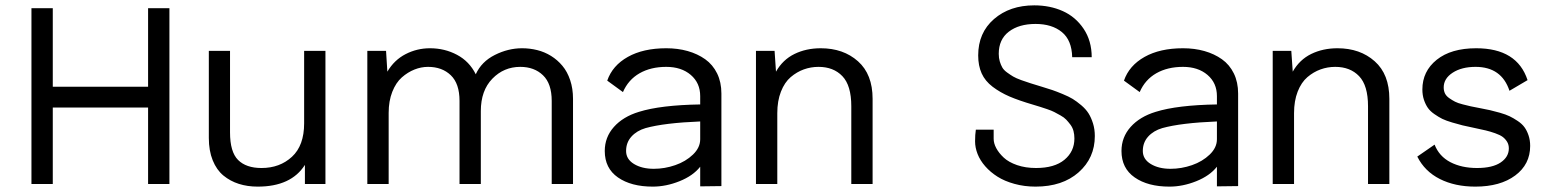

<svg xmlns="http://www.w3.org/2000/svg" viewBox="-20 -691 5816 721"><path d="M616.2 -660.2V0H536.1V-287.1H178.2V0H98.1V-660.2H178.2V-365.2H536.1V-660.2Z M947.8 9.8Q909.2 9.8 877 -0.5Q844.7 -10.7 819.1 -31.7Q793.5 -52.7 778.8 -88.9Q764.2 -125 764.2 -172.9V-500H843.8V-193.8Q843.8 -120.6 874 -90.3Q904.3 -60.1 961.9 -60.1Q1030.8 -60.1 1076.4 -102.3Q1122.1 -144.5 1122.1 -228V-500H1202.1V0H1125V-71.8Q1073.2 9.8 947.8 9.8Z M1940.4 -509.8Q1969.7 -509.8 1997.3 -502.9Q2024.9 -496.1 2049.3 -481Q2073.7 -465.8 2092 -443.8Q2110.4 -421.9 2121.1 -390.1Q2131.8 -358.4 2131.8 -319.8V0H2051.8V-312Q2051.8 -377 2019 -408.4Q1986.3 -439.9 1933.6 -439.9Q1872.1 -439.9 1828.9 -395.5Q1785.6 -351.1 1785.6 -273.9V0H1705.6V-312Q1705.6 -377 1672.9 -408.4Q1640.1 -439.9 1587.4 -439.9Q1561.5 -439.9 1536.4 -429.9Q1511.2 -419.9 1489 -400.4Q1466.8 -380.9 1453.1 -346.2Q1439.5 -311.5 1439.5 -267.1V0H1359.4V-500H1429.7L1434.6 -421.9Q1460.4 -465.8 1503.2 -487.8Q1545.9 -509.8 1594.7 -509.8Q1649.9 -509.8 1696.3 -485.1Q1742.7 -460.4 1766.6 -412.1Q1788.1 -459.5 1838.1 -484.6Q1888.2 -509.8 1940.4 -509.8Z M2481.9 -509.8Q2525.4 -509.8 2562.5 -499.3Q2599.6 -488.8 2628.2 -468.5Q2656.7 -448.2 2672.9 -415.3Q2689 -382.3 2689 -339.8V-94.2V7.8L2609.4 8.8V-64.9Q2582.5 -30.8 2531.7 -10.5Q2481 9.8 2431.2 9.8Q2350.1 9.8 2300.5 -24.7Q2251 -59.1 2251 -124Q2251 -175.8 2285.4 -214.4Q2319.8 -252.9 2379.4 -271Q2460.4 -296.4 2609.4 -298.8V-330.1Q2609.4 -379.4 2574 -409.7Q2538.6 -439.9 2481.9 -439.9Q2423.8 -439.9 2381.6 -415.8Q2339.4 -391.6 2319.3 -345.2L2260.3 -388.2Q2279.8 -444.8 2337.6 -477.3Q2395.5 -509.8 2481.9 -509.8ZM2331.1 -124Q2331.1 -93.3 2360.8 -75.2Q2390.6 -57.1 2435.1 -57.1Q2476.1 -57.1 2515.6 -70.8Q2555.2 -84.5 2582.3 -110.6Q2609.4 -136.7 2609.4 -168V-234.9Q2474.6 -229.5 2404.3 -210Q2371.1 -200.2 2351.1 -178Q2331.1 -155.8 2331.1 -124Z M3062 -509.8Q3147 -509.8 3201.9 -460.9Q3256.8 -412.1 3256.8 -319.8V0H3176.8V-292Q3176.8 -370.1 3143.3 -405Q3109.9 -439.9 3053.7 -439.9Q3024.9 -439.9 2998.5 -430.4Q2972.2 -420.9 2949.2 -401.4Q2926.3 -381.8 2912.6 -346.9Q2898.9 -312 2898.9 -266.1V0H2818.8V-500H2888.7L2894 -421.9Q2919.4 -466.8 2963.4 -488.3Q3007.3 -509.8 3062 -509.8Z M3868.7 9.8Q3826.7 9.8 3789.6 -0.5Q3752.4 -10.7 3725.8 -27.6Q3699.2 -44.4 3679.9 -66.4Q3660.6 -88.4 3651.1 -112.5Q3641.6 -136.7 3641.6 -160.2Q3641.6 -185.5 3644.5 -204.1H3711.4V-169.9Q3711.4 -152.8 3721.2 -134.5Q3731 -116.2 3749.3 -99.1Q3767.6 -82 3799.3 -71Q3831.1 -60.1 3870.6 -60.1Q3939.9 -60.1 3977.3 -91.1Q4014.6 -122.1 4014.6 -170.9Q4014.6 -186 4011.2 -199Q4007.8 -211.9 3999.8 -222.7Q3991.7 -233.4 3983.9 -241.7Q3976.1 -250 3962.4 -257.6Q3948.7 -265.1 3939 -270.3Q3929.2 -275.4 3912.1 -281.2Q3895 -287.1 3886 -289.8Q3877 -292.5 3859.4 -297.9Q3806.2 -313.5 3771 -328.6Q3735.8 -343.8 3707.5 -365.2Q3679.2 -386.7 3666.3 -415.5Q3653.3 -444.3 3653.3 -482.9Q3653.3 -567.9 3712.6 -619.4Q3772 -670.9 3863.8 -670.9Q3922.9 -670.9 3970.9 -649.4Q4019 -627.9 4049.3 -582.8Q4079.6 -537.6 4079.6 -476.1H4006.3Q4004.9 -540 3967.5 -570.6Q3930.2 -601.1 3868.7 -601.1Q3806.2 -601.1 3768.3 -572Q3730.5 -543 3730.5 -488.8Q3730.5 -473.1 3734.4 -460.2Q3738.3 -447.3 3743.9 -437.5Q3749.5 -427.7 3762 -418.7Q3774.4 -409.7 3784.7 -403.6Q3794.9 -397.5 3815.2 -390.1Q3835.4 -382.8 3850.3 -378.2Q3865.2 -373.5 3892.6 -365.2Q3917 -357.9 3931.9 -352.8Q3946.8 -347.7 3970 -338.1Q3993.2 -328.6 4008.1 -319.6Q4022.9 -310.5 4040.3 -295.9Q4057.6 -281.2 4067.6 -265.4Q4077.6 -249.5 4084.5 -227.5Q4091.3 -205.6 4091.3 -180.2Q4091.3 -97.7 4030.5 -43.9Q3969.7 9.8 3868.7 9.8Z M4422.4 -509.8Q4465.8 -509.8 4502.9 -499.3Q4540 -488.8 4568.6 -468.5Q4597.2 -448.2 4613.3 -415.3Q4629.4 -382.3 4629.4 -339.8V-94.2V7.8L4549.8 8.8V-64.9Q4522.9 -30.8 4472.2 -10.5Q4421.4 9.8 4371.6 9.8Q4290.5 9.8 4241 -24.7Q4191.4 -59.1 4191.4 -124Q4191.4 -175.8 4225.8 -214.4Q4260.3 -252.9 4319.8 -271Q4400.9 -296.4 4549.8 -298.8V-330.1Q4549.8 -379.4 4514.4 -409.7Q4479 -439.9 4422.4 -439.9Q4364.3 -439.9 4322 -415.8Q4279.8 -391.6 4259.8 -345.2L4200.7 -388.2Q4220.2 -444.8 4278.1 -477.3Q4335.9 -509.8 4422.4 -509.8ZM4271.5 -124Q4271.5 -93.3 4301.3 -75.2Q4331.1 -57.1 4375.5 -57.1Q4416.5 -57.1 4456.1 -70.8Q4495.6 -84.5 4522.7 -110.6Q4549.8 -136.7 4549.8 -168V-234.9Q4415 -229.5 4344.7 -210Q4311.5 -200.2 4291.5 -178Q4271.5 -155.8 4271.5 -124Z M5002.4 -509.8Q5087.4 -509.8 5142.3 -460.9Q5197.3 -412.1 5197.3 -319.8V0H5117.2V-292Q5117.2 -370.1 5083.7 -405Q5050.3 -439.9 4994.1 -439.9Q4965.3 -439.9 4939 -430.4Q4912.6 -420.9 4889.6 -401.4Q4866.7 -381.8 4853 -346.9Q4839.4 -312 4839.4 -266.1V0H4759.3V-500H4829.1L4834.5 -421.9Q4859.9 -466.8 4903.8 -488.3Q4947.8 -509.8 5002.4 -509.8Z M5520 9.8Q5443.8 9.8 5387 -18.8Q5330.1 -47.4 5302.2 -103L5367.2 -147.9Q5384.3 -104 5426.5 -82Q5468.8 -60.1 5526.4 -60.1Q5584.5 -60.1 5615.2 -80.8Q5646 -101.6 5646 -133.8Q5646 -147.9 5639.4 -158.7Q5632.8 -169.4 5623 -176.8Q5613.3 -184.1 5594.5 -190.7Q5575.7 -197.3 5559.3 -201.2Q5543 -205.1 5515.1 -210.9Q5488.3 -216.3 5472.4 -220.2Q5456.5 -224.1 5433.3 -231Q5410.2 -237.8 5396.2 -244.6Q5382.3 -251.5 5366.5 -262.5Q5350.6 -273.4 5341.8 -286.1Q5333 -298.8 5327.1 -316.4Q5321.3 -334 5321.3 -355Q5321.3 -423.3 5375.2 -466.6Q5429.2 -509.8 5523.4 -509.8Q5677.2 -509.8 5716.3 -390.1L5648.4 -350.1Q5618.7 -439.9 5521 -439.9Q5468.8 -439.9 5435.1 -418Q5401.4 -396 5401.4 -362.8Q5401.4 -350.1 5406.2 -340.1Q5411.1 -330.1 5422.4 -322.3Q5433.6 -314.5 5444.1 -309.1Q5454.6 -303.7 5472.9 -299.1Q5491.2 -294.4 5503.2 -291.7Q5515.1 -289.1 5536.1 -285.2Q5560.1 -280.8 5575.2 -277.3Q5590.3 -273.9 5612.5 -267.6Q5634.8 -261.2 5648.9 -254.4Q5663.1 -247.6 5679.2 -236.8Q5695.3 -226.1 5704.6 -213.4Q5713.9 -200.7 5720 -182.6Q5726.1 -164.6 5726.1 -143.1Q5726.1 -73.7 5669.9 -32Q5613.8 9.8 5520 9.8Z"/></svg>

Font: Human Sans
Style: Regular
Weight: 400
Designer: Tim Radville
Foundry: Continuum
Version: Version 1.000;FEAKit 1.0